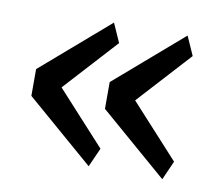

<svg xmlns="http://www.w3.org/2000/svg" viewBox="-55 -553 622 537"><g transform="rotate(10 256.5 -284.0)"><path d="M228 -80 36 -246V-322L228 -488L252 -434L115 -284L252 -134ZM437 -80 245 -246V-322L437 -488L461 -434L324 -284L461 -134Z"/></g></svg>

Font: Anuphan
Style: Regular
Weight: 400
Designer: Mike Abbink, Paul van der Laan, Pieter van Rosmalen, Mint Tantisuwanna
Foundry: Bold Monday; Cadson Demak
Version: Version 3.002;hotconv 1.0.109;makeotfexe 2.5.65596